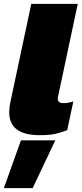

<svg xmlns="http://www.w3.org/2000/svg" viewBox="-42 -694 429 1000"><path d="M165 10Q6 10 6 -109Q6 -134 12 -162L121 -674H363L261 -194Q260 -190 259.5 -186Q259 -182 259 -179Q259 -157 288 -157Q316 -157 340 -166L308 -16Q274 -3 244.5 3.5Q215 10 165 10ZM-22 286 67 37H246L128 286Z"/></svg>

Font: Kanit Black
Style: Italic
Weight: 900
Italic angle: -12°
Designer: Katatrad Team
Foundry: CadsonDemak
Version: Version 2.000; ttfautohint (v1.8.3)